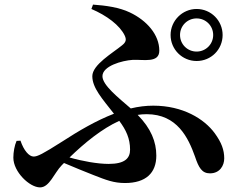

<svg xmlns="http://www.w3.org/2000/svg" viewBox="-20 -784 1040 834"><path d="M834 -704C874 -704 906 -672 906 -632C906 -592 874 -560 834 -560C794 -560 762 -592 762 -632C762 -672 794 -704 834 -704ZM834 -519C897 -519 947 -569 947 -632C947 -694 897 -745 834 -745C772 -745 721 -694 721 -632C721 -569 772 -519 834 -519ZM545 -134C545 -97 523 -72 452 -72C404 -72 337 -84 282 -100C348 -164 423 -225 498 -259C528 -219 545 -182 545 -134ZM377 -745C443 -717 501 -674 522 -629C529 -613 529 -602 510 -587C470 -554 381 -503 381 -453C381 -402 425 -354 475 -290C397 -260 321 -215 250 -169C165 -115 143 -104 126 -104C106 -104 83 -131 69 -173L52 -172C43 -152 38 -123 38 -99C38 -38 108 30 154 30C195 30 215 -32 248 -66L258 -76C304 -56 348 -39 385 -24C441 -2 474 11 523 11C614 11 659 -33 659 -108C659 -168 636 -226 578 -285C591 -287 604 -288 617 -288C750 -288 798 -185 827 -104C843 -56 857 -31 892 -31C935 -31 954 -65 954 -96C954 -133 942 -165 913 -205C867 -268 774 -325 646 -325C613 -325 581 -321 548 -313C494 -360 425 -414 425 -453C425 -497 509 -521 557 -524C603 -526 672 -509 672 -564C672 -633 618 -695 544 -730C498 -752 440 -760 384 -764Z"/></svg>

Font: Noto Serif CJK JP
Style: Bold
Weight: 700
Designer: Ryoko NISHIZUKA 西塚涼子 (kana & ideographs); Frank Grießhammer (Latin, Greek & Cyrillic); Wenlong ZHANG 张文龙 (bopomofo); San
Foundry: Adobe Systems Incorporated
Version: Version 1.000;PS 1;hotconv 16.6.53;makeotf.lib2.5.65590